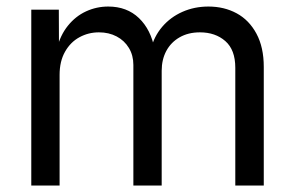

<svg xmlns="http://www.w3.org/2000/svg" viewBox="-20 -576 916 596"><path d="M77.1 -545.9H162.6L163.1 -423.8H156.2Q167 -466.8 190.9 -496.3Q214.8 -525.9 247.3 -540.8Q279.8 -555.7 315.9 -555.7Q374 -555.7 411.4 -519.8Q448.7 -483.9 460 -422.9H448.2Q458 -462.9 483.6 -492.9Q509.3 -522.9 546.4 -539.3Q583.5 -555.7 627 -555.7Q675.8 -555.7 714.6 -534.7Q753.4 -513.7 776.1 -471.4Q798.8 -429.2 798.8 -368.2V0H710.4V-365.7Q710.4 -421.4 679.4 -448.5Q648.4 -475.6 600.6 -475.6Q564.5 -475.6 537.6 -460.2Q510.7 -444.8 496.3 -418Q481.9 -391.1 481.9 -356.4V0H394V-374.5Q394 -404.3 380.1 -427.2Q366.2 -450.2 342 -462.9Q317.9 -475.6 287.1 -475.6Q254.4 -475.6 226.6 -460.4Q198.7 -445.3 181.9 -415.5Q165 -385.7 165 -343.8V0H77.1Z"/></svg>

Font: Inter RS Variable
Style: Regular
Weight: 400
Designer: Rasmus Andersson (customised by Maria Ramos and Noel Pretorius)
Foundry: rsms
Version: Version 3.001;Glyphs 3.2.3 (3260)